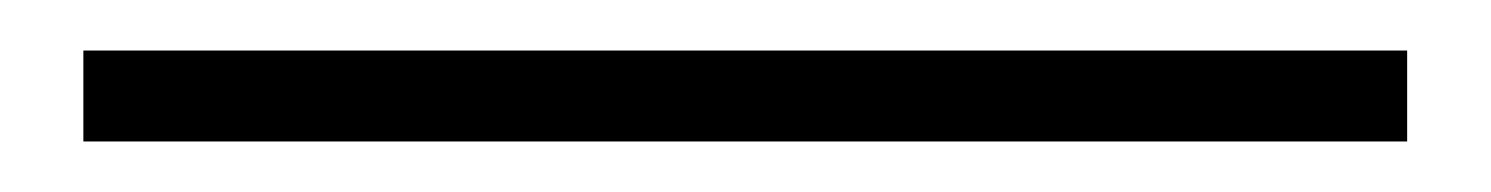

<svg xmlns="http://www.w3.org/2000/svg" viewBox="-20 70 590 76"><path d="M13 126V90H537V126Z"/></svg>

Font: Noto Sans SC Thin
Style: Regular
Weight: 100
Designer: Ryoko NISHIZUKA 西塚涼子 (kana, bopomofo & ideographs); Paul D. Hunt (Latin, Greek & Cyrillic); Sandoll Communications 산돌커뮤니
Foundry: Adobe
Version: Version 2.004-H2;hotconv 1.0.118;makeotfexe 2.5.65603